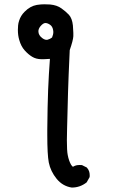

<svg xmlns="http://www.w3.org/2000/svg" viewBox="-20 -801 540 886"><path d="M198.2 -179.2Q198.2 -190.4 198.2 -202.6Q199.2 -313.5 202.1 -386.5Q205.1 -459.5 210.4 -529.3Q191.9 -527.8 182.4 -527.8Q172.9 -527.8 169.9 -527.8Q146 -528.3 128.4 -539.1Q111.3 -549.3 94.2 -568.1Q77.1 -586.9 68.8 -616.7Q62.5 -637.7 62.5 -663.1Q62.5 -672.4 63.5 -683.6Q64.5 -694.8 68.4 -706.1Q75.7 -729 93.3 -746.6Q119.1 -772.9 149.9 -778.3Q168.5 -781.2 183.8 -781.2Q199.2 -781.2 210.9 -780.3Q243.2 -777.3 263.7 -762.2Q283.7 -748 297.9 -732.9Q313 -716.3 316.4 -683.6Q318.4 -660.2 318.4 -649.4Q318.4 -638.7 318.4 -633.8Q317.4 -614.7 301.8 -569.8Q295.9 -443.8 293.9 -374L289.6 -208Q288.6 -177.7 288.6 -154.3Q288.6 -104.5 292.5 -85.9Q297.4 -59.6 307.6 -41.5L313 -34.2Q314.9 -32.2 316.4 -31.7L319.3 -32.7Q330.1 -39.6 347.7 -39.6Q352.5 -39.6 358.4 -39.1L380.9 -27.8L381.8 -26.4Q394 -12.7 394 7.8Q394 10.7 393.6 16.1L379.9 40.5Q349.6 64.5 311.5 64.5H311Q269 58.1 241.2 23.9Q213.4 -10.3 205.1 -51.3Q198.2 -86.9 198.2 -179.2ZM226.1 -653.8Q226.1 -658.2 225.1 -662.6Q222.2 -679.2 210.7 -687Q199.2 -694.8 189.5 -694.8Q179.2 -694.8 166.5 -679.7Q157.2 -668 157.2 -656.7Q157.2 -638.2 175.3 -625Q186 -617.2 194.8 -617.2Q197.3 -617.2 199.7 -617.7Q211.4 -621.1 220.2 -627.9Q226.1 -641.6 226.1 -653.8Z"/></svg>

Font: Bakudai
Style: Bold
Weight: 700
Version: Version 1.48